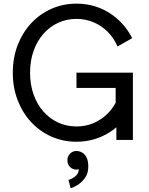

<svg xmlns="http://www.w3.org/2000/svg" viewBox="-20 -752 803 1032"><path d="M611.8 -502.4 690.4 -546.9Q647.5 -631.8 568.4 -682.1Q489.3 -732.4 391.1 -732.4Q318.8 -732.4 256.6 -704.8Q194.3 -677.2 147.7 -627.2Q101.1 -577.1 75 -509.5Q48.8 -441.9 48.8 -361.3Q48.8 -280.8 75 -213.1Q101.1 -145.5 147.7 -95.5Q194.3 -45.4 256.6 -17.8Q318.8 9.8 391.1 9.8Q440.4 9.8 485.1 -3.2Q529.8 -16.1 568.4 -40.5Q606.9 -64.9 637.9 -99.1Q668.9 -133.3 690.4 -175.8L611.8 -220.2Q591.8 -174.8 558.6 -141.6Q525.4 -108.4 482.9 -90.3Q440.4 -72.3 391.1 -72.3Q337.9 -72.3 292.5 -93.3Q247.1 -114.3 213.1 -152.8Q179.2 -191.4 160.4 -244.4Q141.6 -297.4 141.6 -361.3Q141.6 -425.3 160.4 -478.3Q179.2 -531.2 213.1 -569.8Q247.1 -608.4 292.5 -629.4Q337.9 -650.4 391.1 -650.4Q440.4 -650.4 482.9 -632.3Q525.4 -614.3 558.6 -581.3Q591.8 -548.3 611.8 -502.4ZM391.1 -361.3V-279.3H601.6V-123.5L605.5 -110.8V0H694.3V-361.3ZM342.3 109.9Q342.3 130.9 356.2 145.3Q370.1 159.7 391.1 159.7Q412.6 159.7 426.5 145.3Q440.4 130.9 440.4 109.9Q440.4 88.4 426 74Q411.6 59.6 391.1 59.6Q370.1 59.6 356.2 74Q342.3 88.4 342.3 109.9ZM348.1 214.8 359.9 259.8Q375 255.9 397.5 241.9Q419.9 228 437.3 203.6Q454.6 179.2 454.6 144Q454.6 110.8 444.3 92.5Q434.1 74.2 419.4 66.9Q404.8 59.6 391.1 59.6L391.6 109.9Q391.6 109.9 398.4 122.8Q405.3 135.7 405.3 144Q405.3 179.2 385.3 195.1Q365.2 210.9 348.1 214.8Z"/></svg>

Font: Giphurs SC
Style: Regular
Weight: 400
Version: Version 0.920